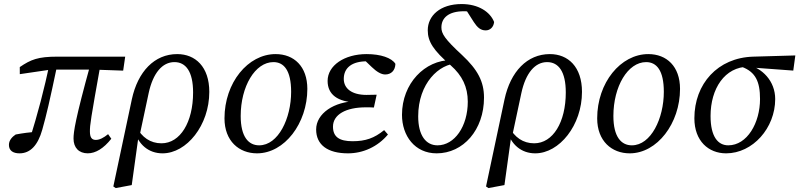

<svg xmlns="http://www.w3.org/2000/svg" viewBox="-20 -760 4030 968"><path d="M78.4 13.1C132.7 13.1 171 -27.3 193.1 -106.1C215 -184.1 228.2 -240 270.6 -441.5L230.2 -442.4C204.2 -313 169.3 -183.8 129.5 -55.6L157.9 -71L168.8 -95.1C130.6 -94 91.3 -88 59.1 -81.9C43.8 -71.7 25 -54.6 25 -29.5C25 -0.3 46.1 13.1 78.4 13.1ZM79.8 -386.1 235.6 -409H456.2L601 -403.9L611.2 -474.4H269.3C172.1 -474.4 135.8 -460.1 79.7 -421.8L79.8 -386.1ZM422.4 13C461.7 13 502 -11 541.2 -60.5L525 -83.6C503 -65.6 482.1 -54.6 463.2 -54.6C442.3 -54.6 433.3 -67.6 433.3 -97.5C433.3 -130.9 436.4 -153.4 487.9 -441.2L437.5 -441.3C358.8 -157.4 350.7 -94.6 350.7 -61.3C350.7 -15.1 378 13 422.4 13Z M563.5 188.2 644.2 173.1 679.1 -78.4 684.3 -78.6 729.5 -290.6C751.4 -392.5 798.9 -446.9 859.4 -446.9C917 -446.9 953.5 -399.1 953.5 -293.9C953.5 -143.6 888.6 -37.5 794.1 -37.5C738.6 -37.5 695 -67.2 667.1 -121.6L656.9 -104.4C676.9 -30.7 729.8 13.1 799.5 13.1C921 13.1 1035.2 -128.3 1035.2 -296.8C1035.2 -423.2 965.1 -487.3 873.3 -487.3C758.8 -487.3 674.8 -399.3 644.7 -259.3L551.4 180.1L563.5 188.2Z M1275.7 13.1C1414.3 13.1 1529.5 -138.1 1529.5 -311.9C1529.5 -425.4 1462 -487.3 1369.6 -487.3C1230 -487.3 1111.8 -343 1111.8 -163.3C1111.8 -48.9 1185.2 13.1 1275.7 13.1ZM1286.6 -27.3C1233.1 -27.3 1193.5 -69.8 1193.5 -175.3C1193.5 -323.9 1266 -446.9 1358.6 -446.9C1411.1 -446.9 1447.8 -405.4 1447.8 -297.1C1447.8 -162.9 1383.1 -27.3 1286.6 -27.3Z M1734.5 13.1C1810.1 13.1 1883.9 -19.8 1935.9 -81.8L1916.7 -104C1866.7 -63.1 1822.5 -48 1757.4 -48C1690.7 -48 1658.8 -69.8 1658.8 -121.5C1658.8 -182.2 1723.3 -218.9 1824.6 -218.9C1839.8 -218.9 1853.1 -218.9 1865 -217.9L1879 -282.5C1853.1 -281.5 1851.8 -281.5 1827.7 -281.5C1754.2 -281.5 1713.2 -313.4 1713.2 -362.2C1713.2 -419 1755.3 -450.9 1829.6 -450.9C1849.9 -450.9 1867.1 -449 1890.4 -443.9L1885.4 -461.3L1813.3 -461.2L1854.6 -421.7C1878.7 -398.5 1901.8 -384.5 1922 -384.5C1952.1 -384.5 1972.5 -404.5 1973.5 -438C1955.3 -468.3 1899 -487.3 1828.5 -487.3C1715.8 -487.3 1631.7 -429.4 1631.7 -352.1C1631.7 -283.2 1682 -246.1 1777.7 -242.9L1779.7 -250C1663.2 -249 1573.9 -187.3 1573.9 -107.2C1573.9 -30 1631.4 13.1 1734.5 13.1Z M2181.4 13.1C2315.7 13.1 2420.2 -105.2 2420.2 -267.8C2420.2 -349 2388.1 -409 2309.9 -482.2C2221.4 -563.7 2205.4 -590.7 2205.4 -621.7C2205.4 -669.5 2241.1 -703.3 2319.3 -703.3C2348.2 -703.3 2375.9 -697.3 2407.8 -672.4L2380.1 -712.6L2320.1 -725.4L2369.3 -648.1C2386.5 -621.9 2402.7 -606.8 2428.8 -606.8C2449 -606.8 2468.1 -620.9 2471.2 -649C2451.2 -700.3 2391.8 -739.6 2307.3 -739.6C2199 -739.6 2136.6 -680.6 2136.6 -607.4C2136.6 -550.4 2164.6 -506.3 2252.4 -430.5C2310.5 -379.4 2338.4 -321.5 2338.4 -247.3C2338.4 -123 2271.9 -27.3 2185.6 -27.3C2128 -27.3 2088.4 -76.1 2088.4 -173.6C2088.4 -339.8 2194.5 -440 2286.9 -440L2255.8 -457.2C2121.8 -457.2 2006.7 -339.4 2006.7 -181C2006.7 -75.7 2071.1 13.1 2181.4 13.1Z M2442.5 188.2 2523.2 173.1 2558.1 -78.4 2563.3 -78.6 2608.5 -290.6C2630.4 -392.5 2677.9 -446.9 2738.4 -446.9C2796 -446.9 2832.5 -399.1 2832.5 -293.9C2832.5 -143.6 2767.6 -37.5 2673.1 -37.5C2617.6 -37.5 2574 -67.2 2546.1 -121.6L2535.9 -104.4C2555.9 -30.7 2608.8 13.1 2678.5 13.1C2800 13.1 2914.2 -128.3 2914.2 -296.8C2914.2 -423.2 2844.1 -487.3 2752.3 -487.3C2637.8 -487.3 2553.8 -399.3 2523.7 -259.3L2430.4 180.1L2442.5 188.2Z M3154.7 13.1C3293.3 13.1 3408.5 -138.1 3408.5 -311.9C3408.5 -425.4 3341 -487.3 3248.6 -487.3C3109 -487.3 2990.8 -343 2990.8 -163.3C2990.8 -48.9 3064.2 13.1 3154.7 13.1ZM3165.6 -27.3C3112.1 -27.3 3072.5 -69.8 3072.5 -175.3C3072.5 -323.9 3145 -446.9 3237.6 -446.9C3290.1 -446.9 3326.8 -405.4 3326.8 -297.1C3326.8 -162.9 3262.1 -27.3 3165.6 -27.3Z M3640.8 13.1C3775.1 13.1 3888.3 -114.6 3888.3 -260.6C3888.3 -350.4 3824.5 -418.7 3740.3 -436.7L3720.6 -422.8C3788.8 -397.1 3811.8 -349.2 3811.8 -260.7C3811.8 -140.5 3746.9 -27.3 3651.8 -27.3C3600 -27.3 3562.4 -70.1 3562.4 -175.3C3562.4 -312.9 3633.8 -423.2 3753.4 -423.7L3769.2 -419.6L3979.4 -404.1L3989.8 -480.5L3778 -474.4C3598.2 -469.4 3480.8 -337.2 3480.8 -163.5C3480.8 -49 3552.2 13.1 3640.8 13.1Z"/></svg>

Font: Source Serif Variable
Style: Italic
Weight: 389
Italic angle: -12°
Designer: Frank Grießhammer
Foundry: Adobe Systems Incorporated
Version: Version 3.001;hotconv 1.0.111;makeotfexe 2.5.65597